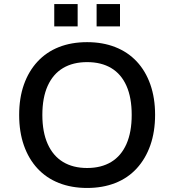

<svg xmlns="http://www.w3.org/2000/svg" viewBox="-20 -923 864 952"><path d="M412 9Q335 9 272.5 -15.5Q210 -40 166 -87.5Q122 -135 98.5 -202Q75 -269 75 -353Q75 -437 98.5 -503.5Q122 -570 166 -617.5Q210 -665 272 -689.5Q334 -714 412 -714Q489 -714 551.5 -689.5Q614 -665 658 -618Q702 -571 725.5 -504Q749 -437 749 -354Q749 -270 725.5 -203Q702 -136 658 -88Q614 -40 551.5 -15.5Q489 9 412 9ZM412 -90Q482 -90 531.5 -120Q581 -150 607 -209Q633 -268 633 -353Q633 -439 607 -497.5Q581 -556 531.5 -585.5Q482 -615 412 -615Q342 -615 292.5 -585.5Q243 -556 216.5 -497.5Q190 -439 190 -353Q190 -268 216.5 -209Q243 -150 292.5 -120Q342 -90 412 -90ZM459 -792V-903H575V-792ZM249 -792V-903H365V-792Z"/></svg>

Font: Nunito Sans 7pt SemiBold
Style: Regular
Weight: 600
Designer: Vernon Adams
Foundry: Vernon Adams
Version: Version 3.101;gftools[0.9.27]